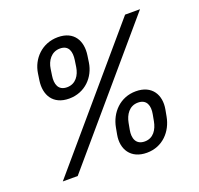

<svg xmlns="http://www.w3.org/2000/svg" viewBox="-129 -879 1070 1031"><g transform="rotate(-20 406.0 -363.5)"><path d="M430.4 -174.7 423.3 -136.4C408.7 -57.2 448.9 9.9 541.2 9.9C632.1 9.9 691.4 -57.2 706 -136.4L713.1 -174.7C727.6 -253.9 688.9 -321 596.6 -321C505.7 -321 445 -253.9 430.4 -174.7ZM63.2 0H148.4L769.2 -727.3H683.9ZM130.7 -552.6C119 -472.7 156.2 -406.2 248.6 -406.2C339.5 -406.2 401.6 -472.7 413.4 -552.6L419 -590.9C430.8 -670.5 394.9 -737.2 302.6 -737.2C211.6 -737.2 148.1 -670.5 136.4 -590.9ZM203.1 -552.6 208.8 -590.9C215.2 -634.9 242.9 -676.1 292.6 -676.1C343.8 -676.1 353 -634.9 346.6 -590.9L340.9 -552.6C334.2 -508.2 308.2 -467.3 258.5 -467.3C207.4 -467.3 196.4 -508.2 203.1 -552.6ZM495.7 -136.4 502.8 -174.7C511 -218.8 536.9 -259.9 586.6 -259.9C637.8 -259.9 648.8 -218.8 640.6 -174.7L633.5 -136.4C625.4 -92.3 600.9 -51.1 551.1 -51.1C500 -51.1 487.6 -92.3 495.7 -136.4Z"/></g></svg>

Font: Margiela Sans
Style: Italic
Weight: 400
Italic angle: -9.39999°
Designer: Stefan Endress, Andreas Faust
Version: Version 1.100;FEAKit 1.0